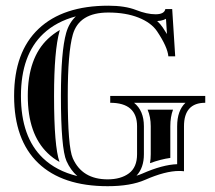

<svg xmlns="http://www.w3.org/2000/svg" viewBox="-20 -640 752 671"><path d="M356.2 10.7Q198 10.7 113.6 -70.1Q29.3 -150.9 29.3 -304.7Q29.3 -458.5 114.9 -539.3Q200.4 -620.1 358.6 -620.1Q417 -620.1 455.6 -605Q493.4 -590.1 523.7 -590.1Q554.2 -590.1 557.9 -608.4H581.8L592.3 -443.1H568.4Q565.4 -476.3 528.8 -530.8Q508.5 -560.8 464 -578.5Q419.4 -596.2 358.6 -596.2Q256.3 -596.2 234.4 -518.8Q216.8 -456.8 216.8 -304.7Q216.8 -126.5 234.4 -86.9Q267.1 -13.2 356.2 -13.2Q402.3 -13.2 430.7 -34.3Q459 -55.4 459 -101.1V-198.7Q459 -280.8 365.2 -280.8V-304.7H697.3V-280.8Q623 -280.8 623 -198.7V-41.5Q615 -42.5 606 -42.5Q557.6 -42.5 487.1 -11.5Q436.5 10.7 356.2 10.7ZM560.1 -574.2Q556.4 -572 552 -570.6Q543 -567.1 529.3 -566.4Q540.5 -556.2 548.7 -544.1Q556.9 -532 563.5 -521ZM245.1 -582.8Q176.8 -564.7 131.3 -522Q53.2 -448.2 53.2 -304.7Q53.2 -161.1 130.1 -87.4Q177 -42.5 250.2 -24.7Q226.6 -45.4 212.4 -77.1Q192.9 -121.3 192.9 -304.7Q192.9 -460.2 211.4 -525.4Q221.4 -560.3 245.1 -582.8ZM448.5 -280.8Q482.9 -253.2 482.9 -198.7V-101.1Q482.9 -53.7 457 -25.9Q468 -29.3 477.5 -33.4Q548.1 -64.5 599.1 -66.2V-198.7Q599.1 -253.4 628.2 -280.8ZM189.2 -535.2 188.2 -531.7Q168.9 -463.4 168.9 -304.7Q168.9 -127.4 188 -74Q165 -86.9 146.7 -104.7Q77.1 -171.4 77.1 -304.7Q77.1 -438 147.7 -504.4Q166.3 -522 189.2 -535.2ZM495.8 -256.8H584.7Q575.2 -231.4 575.2 -198.7V-88.1Q542.7 -83.7 504.2 -69.8Q506.8 -84.7 506.8 -101.1V-198.7Q506.8 -231.4 495.8 -256.8Z"/></svg>

Font: itsadzokeS01
Style: Regular
Weight: 600
Width: 6
Version: Version 0.46